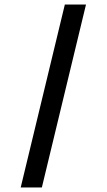

<svg xmlns="http://www.w3.org/2000/svg" viewBox="-20 -772 469 844"><path d="M358 -752 164 52H71L265 -752Z"/></svg>

Font: Pathway Extreme 28pt
Style: Bold
Weight: 700
Designer: Eduardo Rodriguez Tunni
Foundry: Eduardo Rodriguez Tunni
Version: Version 1.001;gftools[0.9.26]